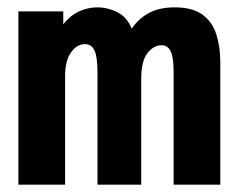

<svg xmlns="http://www.w3.org/2000/svg" viewBox="-20 -502 640 522"><path d="M30 0V-471H152V-436Q171 -460 195 -471Q219 -482 244 -482Q273 -482 299.5 -468.5Q326 -455 338 -424Q357 -452 385.5 -467Q414 -482 455 -482Q503 -482 530 -462.5Q557 -443 568 -409Q579 -375 579 -332V0H452V-308Q452 -346 444 -362.5Q436 -379 420 -379Q397 -379 380.5 -357Q364 -335 364 -289V0H245V-306Q245 -347 237 -364.5Q229 -382 211 -382Q189 -382 173 -359.5Q157 -337 157 -295V0Z"/></svg>

Font: Inconsolata Expanded Black
Style: Regular
Weight: 900
Width: 7
Monospace: yes
Designer: Raph Levien, Cyreal, Brenton Simpson
Foundry: Raph Levien, Cyreal, Google
Version: Version 3.001; ttfautohint (v1.8.2.53-6de2)